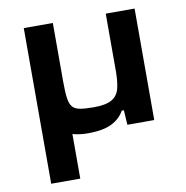

<svg xmlns="http://www.w3.org/2000/svg" viewBox="-80 -587 839 865"><g transform="rotate(-10 339.5 -154.0)"><path d="M85 202V-510H218V-240Q218 -193 222 -165.5Q226 -138 237.5 -125Q249 -112 272.5 -108Q296 -104 334 -104Q390 -104 417 -120Q444 -136 452 -168Q460 -200 460 -247V-510H592V0H469L465 -67H455Q436 -32 396.5 -12.5Q357 7 289 7Q249 7 218 -2V202Z"/></g></svg>

Font: Saira Expanded SemiBold
Style: Regular
Weight: 600
Width: 7
Designer: Hector Gatti with collaboration of the Omnibus-Type team
Foundry: Omnibus-Type
Version: Version 1.100; ttfautohint (v1.8.3)